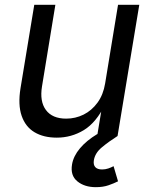

<svg xmlns="http://www.w3.org/2000/svg" viewBox="-20 -566 632 799"><path d="M216.3 6.8Q161.6 6.8 123.8 -15.6Q85.9 -38.1 70.1 -84Q54.2 -129.9 65.4 -199.2L122.6 -545.9H210.4L154.8 -206.5Q144.5 -144 171.1 -108.2Q197.8 -72.3 255.4 -72.3Q293.9 -72.3 327.9 -89.1Q361.8 -106 385.7 -138.7Q409.7 -171.4 417.5 -218.8L471.2 -545.9H559.6L469.2 0H384.3L406.2 -132.3H418Q380.4 -55.7 328.6 -24.4Q276.9 6.8 216.3 6.8ZM378.9 212.9Q331.5 212.9 301.8 188.5Q272 164.1 279.8 118.2Q285.6 83.5 312.7 51.3Q339.8 19 384.3 -7.8L469.2 0Q431.6 23.9 403.6 47.4Q375.5 70.8 370.6 101.1Q367.7 119.6 376.5 129.4Q385.3 139.2 404.8 139.2Q418.5 139.2 430.7 135Q442.9 130.9 452.6 125.5L471.2 188.5Q455.1 196.8 432.1 204.8Q409.2 212.9 378.9 212.9Z"/></svg>

Font: Adwaita Sans
Style: Italic
Weight: 400
Italic angle: -9.39999°
Designer: Rasmus Andersson
Foundry: rsms
Version: Version 4.001;git-9221beed3